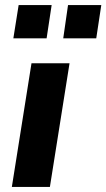

<svg xmlns="http://www.w3.org/2000/svg" viewBox="-20 -742 422 762"><path d="M27 0 105 -491H256L178 0ZM231 -590 250 -722H382L362 -590ZM33 -590 54 -722H185L165 -590Z"/></svg>

Font: Nunito Sans ExtraBold
Style: Italic
Weight: 800
Italic angle: -9°
Designer: Vernon Adams
Foundry: Vernon Adams
Version: Version 3.006; ttfautohint (v1.8.3)